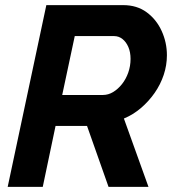

<svg xmlns="http://www.w3.org/2000/svg" viewBox="-20 -730 682 750"><path d="M10 0 161 -710H461Q515 -710 553 -682Q591 -654 611.5 -609Q632 -564 632 -514Q632 -475 619.5 -437.5Q607 -400 584 -367Q561 -334 530.5 -308Q500 -282 464 -267L560 0H404L320 -238H197L147 0ZM382 -359Q403 -359 422 -370.5Q441 -382 456.5 -401.5Q472 -421 481 -446.5Q490 -472 490 -500Q490 -526 481.5 -546Q473 -566 458.5 -577.5Q444 -589 426 -589H272L223 -359Z"/></svg>

Font: Raleway Thin
Style: Bold Italic
Weight: 700
Italic angle: -12°
Version: Version 4.026